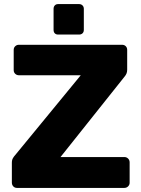

<svg xmlns="http://www.w3.org/2000/svg" viewBox="-20 -919 690 939"><path d="M63 0Q52 0 45 -7.5Q38 -15 38 -26V-123Q38 -137 43.5 -146Q49 -155 53 -159L375 -551H72Q62 -551 54.5 -558Q47 -565 47 -576V-675Q47 -686 54.5 -693Q62 -700 72 -700H577Q588 -700 595 -693Q602 -686 602 -675V-578Q602 -567 598.5 -559Q595 -551 589 -544L276 -151H588Q599 -151 606.5 -143.5Q614 -136 614 -125V-25Q614 -15 606.5 -7.5Q599 0 588 0ZM264 -750Q254 -750 248 -756Q242 -762 242 -773V-876Q242 -886 248 -892.5Q254 -899 264 -899H367Q377 -899 383.5 -892.5Q390 -886 390 -876V-773Q390 -762 383.5 -756Q377 -750 367 -750Z"/></svg>

Font: Rubik
Style: Bold
Weight: 700
Designer: Hubert and Fischer
Foundry: Hubert and Fischer
Version: Version 2.300;gftools[0.9.30]